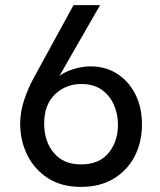

<svg xmlns="http://www.w3.org/2000/svg" viewBox="-20 -720 627 752"><path d="M297 12Q221 12 168 -22Q115 -56 87 -112.5Q59 -169 59 -236Q59 -281 74 -326.5Q89 -372 110 -411L268 -700H372L213 -423Q233 -438 266.5 -449Q300 -460 335 -460Q394 -460 439 -431Q484 -402 510 -351Q536 -300 536 -232Q536 -164 508 -109Q480 -54 426.5 -21Q373 12 297 12ZM297 -76Q368 -76 405 -120.5Q442 -165 442 -232Q442 -273 426 -309.5Q410 -346 378.5 -368.5Q347 -391 298 -391Q238 -391 195.5 -350.5Q153 -310 153 -236Q153 -166 191 -121Q229 -76 297 -76Z"/></svg>

Font: Haskoy Medium
Style: Regular
Weight: 500
Designer: Ertekin Erdin
Foundry: Ertekin Erdin
Version: Version 1.500; ttfautohint (v1.8.3)